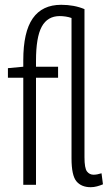

<svg xmlns="http://www.w3.org/2000/svg" viewBox="-20 -770 450 800"><path d="M358 10Q319 10 298.5 -14.5Q278 -39 278 -110V-695Q267 -699 254 -701Q241 -703 229 -703Q178 -703 154 -659Q130 -615 130 -517V-492H222V-446H130V0H77V-446H13V-486L77 -492V-519Q77 -637 116.5 -693.5Q156 -750 235 -750Q289 -750 332 -732V-115Q332 -69 342.5 -55.5Q353 -42 370 -42Q384 -42 403 -48L409 -2Q397 3 384 6.5Q371 10 358 10Z"/></svg>

Font: Georama Condensed Light
Style: Regular
Weight: 300
Width: 3
Designer: Jean-Baptiste Levee
Foundry: Production Type
Version: Version 1.000